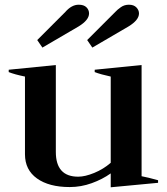

<svg xmlns="http://www.w3.org/2000/svg" viewBox="-20 -784 708 815"><path d="M160 -582 138 -614 257 -733Q284 -764 314 -764Q336 -764 347 -753Q358 -742 358 -727Q358 -699 314 -672ZM350 -614 469 -733Q478 -743 493 -753.5Q508 -764 527 -764Q548 -764 559 -752.5Q570 -741 570 -727Q570 -699 526 -672L372 -582ZM651 -19V-8L450 11V-48Q415 -23 369.5 -6.5Q324 10 276 10Q188 10 137 -26.5Q86 -63 86 -129V-459Q42 -468 17 -478V-488L217 -508V-139Q217 -34 312 -34Q341 -34 380 -50Q419 -66 450 -93V-459Q408 -468 382 -478V-488L581 -508V-36Q608 -31 651 -19Z"/></svg>

Font: Trirong SemiBold
Style: Regular
Weight: 600
Designer: Katatrad Team
Foundry: CadsonDemak
Version: Version 1.000